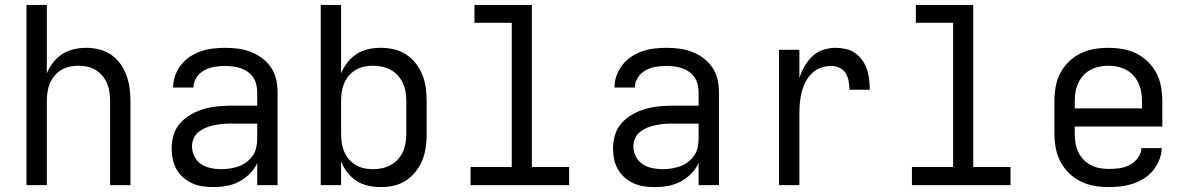

<svg xmlns="http://www.w3.org/2000/svg" viewBox="-20 -755 4840 783"><path d="M88 0V-735H171V-456Q181 -480 197 -500.5Q213 -521 234 -534.5Q255 -548 280.5 -554Q306 -560 332 -560Q358 -560 384.5 -553.5Q411 -547 433 -532Q455 -517 471 -494.5Q487 -472 496 -447Q505 -422 508.5 -395.5Q512 -369 512 -342V0H429V-342Q429 -360 426.5 -378.5Q424 -397 417 -414Q410 -431 398 -445.5Q386 -460 370.5 -469.5Q355 -479 336.5 -483Q318 -487 300 -487Q282 -487 263.5 -483Q245 -479 229.5 -469.5Q214 -460 202 -445.5Q190 -431 183 -414Q176 -397 173.5 -378.5Q171 -360 171 -342V0Z M851 8Q829 8 807 5Q785 2 765 -7Q745 -16 728 -30.5Q711 -45 700 -64.5Q689 -84 684.5 -105.5Q680 -127 680 -149Q680 -177 688 -204.5Q696 -232 715 -253Q734 -274 758.5 -288Q783 -302 810 -310Q837 -318 865 -321Q893 -324 921 -324H1029V-379Q1029 -395 1025 -411Q1021 -427 1012 -440Q1003 -453 989.5 -462.5Q976 -472 961 -477Q946 -482 930 -484Q914 -486 898 -486Q876 -486 854.5 -482.5Q833 -479 813.5 -468.5Q794 -458 781.5 -439Q769 -420 769 -398H686Q686 -423 694.5 -447Q703 -471 718.5 -490.5Q734 -510 755 -524Q776 -538 799.5 -546Q823 -554 848 -557Q873 -560 898 -560Q925 -560 951.5 -556.5Q978 -553 1002.5 -543.5Q1027 -534 1048.5 -518Q1070 -502 1085 -480Q1100 -458 1106 -432Q1112 -406 1112 -379V0H1029V-90Q1018 -66 998.5 -46.5Q979 -27 955.5 -14.5Q932 -2 905 3Q878 8 851 8ZM882 -65Q901 -65 919 -68Q937 -71 954 -77Q971 -83 985.5 -94Q1000 -105 1010.5 -120Q1021 -135 1025 -153Q1029 -171 1029 -189V-251H921Q904 -251 887 -249.5Q870 -248 853 -244.5Q836 -241 820 -234.5Q804 -228 790.5 -217.5Q777 -207 770 -191Q763 -175 763 -158Q763 -137 773 -117Q783 -97 800.5 -85.5Q818 -74 839.5 -69.5Q861 -65 882 -65Z M1532 8Q1507 8 1481.5 2.5Q1456 -3 1434.5 -17Q1413 -31 1397 -51.5Q1381 -72 1371 -96V0H1288V-735H1371V-456Q1381 -480 1397 -500.5Q1413 -521 1434.5 -535Q1456 -549 1481.5 -554.5Q1507 -560 1532 -560Q1560 -560 1586.5 -554Q1613 -548 1636 -533Q1659 -518 1676 -496Q1693 -474 1703 -448.5Q1713 -423 1716.5 -396Q1720 -369 1720 -342V-210Q1720 -183 1716.5 -156Q1713 -129 1703 -103.5Q1693 -78 1676 -56Q1659 -34 1636 -19Q1613 -4 1586.5 2Q1560 8 1532 8ZM1501 -65Q1520 -65 1538.5 -69Q1557 -73 1573.5 -82Q1590 -91 1603 -105.5Q1616 -120 1623.5 -137Q1631 -154 1634 -172.5Q1637 -191 1637 -210V-342Q1637 -361 1634 -379.5Q1631 -398 1623.5 -415Q1616 -432 1603 -446.5Q1590 -461 1573.5 -470Q1557 -479 1538.5 -483Q1520 -487 1501 -487Q1482 -487 1464 -483Q1446 -479 1430 -469.5Q1414 -460 1402 -445.5Q1390 -431 1383 -414Q1376 -397 1373.5 -378.5Q1371 -360 1371 -342V-210Q1371 -192 1373.5 -173.5Q1376 -155 1383 -138Q1390 -121 1402 -106.5Q1414 -92 1430 -82.5Q1446 -73 1464 -69Q1482 -65 1501 -65Z M1899 0V-74H2067V-662H1915V-735H2149V-74H2301V0Z M2651 8Q2629 8 2607 5Q2585 2 2565 -7Q2545 -16 2528 -30.5Q2511 -45 2500 -64.5Q2489 -84 2484.5 -105.5Q2480 -127 2480 -149Q2480 -177 2488 -204.5Q2496 -232 2515 -253Q2534 -274 2558.5 -288Q2583 -302 2610 -310Q2637 -318 2665 -321Q2693 -324 2721 -324H2829V-379Q2829 -395 2825 -411Q2821 -427 2812 -440Q2803 -453 2789.5 -462.5Q2776 -472 2761 -477Q2746 -482 2730 -484Q2714 -486 2698 -486Q2676 -486 2654.5 -482.5Q2633 -479 2613.5 -468.5Q2594 -458 2581.5 -439Q2569 -420 2569 -398H2486Q2486 -423 2494.5 -447Q2503 -471 2518.5 -490.5Q2534 -510 2555 -524Q2576 -538 2599.5 -546Q2623 -554 2648 -557Q2673 -560 2698 -560Q2725 -560 2751.5 -556.5Q2778 -553 2802.5 -543.5Q2827 -534 2848.5 -518Q2870 -502 2885 -480Q2900 -458 2906 -432Q2912 -406 2912 -379V0H2829V-90Q2818 -66 2798.5 -46.5Q2779 -27 2755.5 -14.5Q2732 -2 2705 3Q2678 8 2651 8ZM2682 -65Q2701 -65 2719 -68Q2737 -71 2754 -77Q2771 -83 2785.5 -94Q2800 -105 2810.5 -120Q2821 -135 2825 -153Q2829 -171 2829 -189V-251H2721Q2704 -251 2687 -249.5Q2670 -248 2653 -244.5Q2636 -241 2620 -234.5Q2604 -228 2590.5 -217.5Q2577 -207 2570 -191Q2563 -175 2563 -158Q2563 -137 2573 -117Q2583 -97 2600.5 -85.5Q2618 -74 2639.5 -69.5Q2661 -65 2682 -65Z M3157 0V-552H3240V-437Q3248 -462 3261 -484.5Q3274 -507 3292.5 -525Q3311 -543 3336 -551.5Q3361 -560 3387 -560Q3408 -560 3429 -555.5Q3450 -551 3467 -539Q3484 -527 3496.5 -509.5Q3509 -492 3515.5 -472Q3522 -452 3524.5 -431Q3527 -410 3527 -389H3444Q3444 -406 3441 -423.5Q3438 -441 3429 -456Q3420 -471 3404 -478.5Q3388 -486 3370 -486Q3348 -486 3327 -478.5Q3306 -471 3290.5 -455.5Q3275 -440 3265 -420.5Q3255 -401 3249.5 -379.5Q3244 -358 3242 -336Q3240 -314 3240 -293V0Z M3699 0V-74H3867V-662H3715V-735H3949V-74H4101V0Z M4502 8Q4472 8 4443 3Q4414 -2 4387.5 -15Q4361 -28 4339.5 -49Q4318 -70 4304.5 -96Q4291 -122 4285.5 -151Q4280 -180 4280 -210V-342Q4280 -371 4285 -400.5Q4290 -430 4303.5 -456Q4317 -482 4338.5 -503Q4360 -524 4386 -537Q4412 -550 4441.5 -555Q4471 -560 4500 -560Q4529 -560 4558.5 -555Q4588 -550 4614 -537Q4640 -524 4661.5 -503Q4683 -482 4696.5 -456Q4710 -430 4715 -400.5Q4720 -371 4720 -342V-239H4363V-210Q4363 -191 4366 -172Q4369 -153 4377 -136Q4385 -119 4398 -105Q4411 -91 4428 -82Q4445 -73 4464 -69.5Q4483 -66 4502 -66Q4524 -66 4545.5 -69Q4567 -72 4586.5 -82Q4606 -92 4620 -110.5Q4634 -129 4635 -151H4718Q4717 -126 4707.5 -102.5Q4698 -79 4682 -59.5Q4666 -40 4645 -27Q4624 -14 4600 -6Q4576 2 4551.5 5Q4527 8 4502 8ZM4363 -313H4637V-342Q4637 -361 4634 -379.5Q4631 -398 4623 -415.5Q4615 -433 4602.5 -447Q4590 -461 4573 -470Q4556 -479 4537.5 -483Q4519 -487 4500 -487Q4481 -487 4462.5 -483Q4444 -479 4427 -470Q4410 -461 4397.5 -447Q4385 -433 4377 -415.5Q4369 -398 4366 -379.5Q4363 -361 4363 -342Z"/></svg>

Font: Monocode
Style: Regular
Weight: 400
Designer: Belleve Invis
Foundry: Belleve Invis
Version: Version 16.1.0; ttfautohint (v1.8.4)